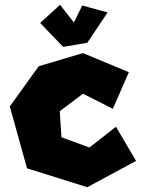

<svg xmlns="http://www.w3.org/2000/svg" viewBox="-20 -776 596 803"><path d="M148 -680 244 -580 345 -597 430 -724 324 -753 289 -682 231 -756ZM452 -321 519 -474 327 -554 142 -499 21 -331 93 -72 345 7 549 -103 465 -246 354 -159 237 -202 230 -311 327 -384Z"/></svg>

Font: Super Mario
Style: Regular
Weight: 400
Version: Version 1.0